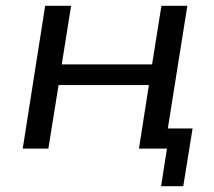

<svg xmlns="http://www.w3.org/2000/svg" viewBox="-20 -510 733 659"><path d="M533 129 553 0H457L491 -218H181L146 0H58L135 -490H224L192 -289H502L534 -490H623L556 -69H641L609 129Z"/></svg>

Font: Nunito Sans 10pt SemiExpanded
Style: Italic
Weight: 400
Width: 6
Italic angle: -9°
Designer: Vernon Adams
Foundry: Vernon Adams
Version: Version 3.101;gftools[0.9.27]